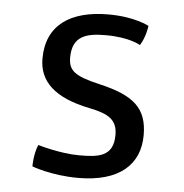

<svg xmlns="http://www.w3.org/2000/svg" viewBox="-44 -562 588 614"><g transform="rotate(5 250.0 -255.5)"><path d="M80.1 -14.2C80.1 -14.2 142.1 9.8 228.5 9.8C362.3 9.8 425.8 -51.3 425.8 -144.5C425.8 -231.4 382.3 -269 270 -294.9C189 -313.5 169.9 -330.6 169.9 -371.6C169.9 -442.9 218.3 -452.6 277.8 -452.6C354 -452.6 388.7 -430.7 388.7 -430.7C406.7 -458.5 410.6 -494.1 410.6 -494.1C410.6 -494.1 365.2 -519.5 280.3 -519.5C158.2 -519.5 82 -468.3 82 -360.4C82 -288.1 131.3 -238.8 245.1 -215.8C308.1 -203.1 335.9 -186 335.9 -137.2C335.9 -66.4 285.6 -62.5 225.6 -62.5C164.1 -62.5 92.8 -84 92.8 -84C79.1 -51.3 80.1 -14.2 80.1 -14.2Z"/></g></svg>

Font: Basic
Style: Regular
Weight: 400
Designer: Magnus Gaarde
Foundry: Magnus Gaarde
Version: Version 1.001